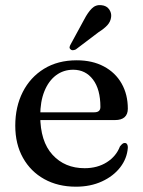

<svg xmlns="http://www.w3.org/2000/svg" viewBox="-20 -710 552 742"><path d="M474 -290Q474 -268.5 461.5 -257.2Q449 -246 424.5 -246H106V-276H344.5Q368 -276 368 -296.5Q368 -365 339.2 -402.8Q310.5 -440.5 263 -440.5Q225 -440.5 196.2 -418.8Q167.5 -397 151.5 -357.2Q135.5 -317.5 135.5 -263Q135.5 -163.5 183 -111.8Q230.5 -60 307 -60Q356.5 -60 392.8 -83Q429 -106 443.5 -144Q449.5 -151.5 453.5 -154.5Q457.5 -157.5 462 -157.5Q468.5 -157.5 471.5 -152Q474.5 -146.5 474 -139Q471 -97.5 444.5 -63.2Q418 -29 373.8 -8.8Q329.5 11.5 273.5 11.5Q204 11.5 151.2 -17.8Q98.5 -47 68.8 -100Q39 -153 39 -224.5Q39 -297.5 68 -354.5Q97 -411.5 150.2 -444.2Q203.5 -477 276.5 -477Q337 -477 381.5 -453.2Q426 -429.5 450 -387.2Q474 -345 474 -290ZM305.5 -635Q319.5 -662 334.8 -677.2Q350 -692.5 372 -690Q392 -688 401.8 -674Q411.5 -660 409.5 -644.5Q407.5 -626.5 395.2 -613Q383 -599.5 361.5 -586L273 -519Q268 -516.5 262.2 -516Q256.5 -515.5 252.5 -519.5Q248 -523.5 249 -528.5Q250 -533.5 253 -538.5Z"/></svg>

Font: Fraunces 28pt
Style: Regular
Weight: 400
Version: Version 1.000;[b76b70a41]